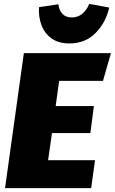

<svg xmlns="http://www.w3.org/2000/svg" viewBox="-20 -970 592 990"><path d="M511 -553H285L267 -423H464L446 -284H248L228 -144H470L450 0H6L103 -696H552ZM181 -933 281 -948Q284 -918 301.5 -899Q319 -880 350 -880Q382 -880 405 -899.5Q428 -919 440 -950L543 -931Q526 -854 473 -800Q420 -746 338 -746Q281 -746 245 -772.5Q209 -799 193.5 -841.5Q178 -884 181 -933Z"/></svg>

Font: FiraGO Heavy
Style: Italic
Weight: 900
Italic angle: -8°
Designer: bBox Type GmbH
Foundry: bBox Type GmbH
Version: Version 1.001